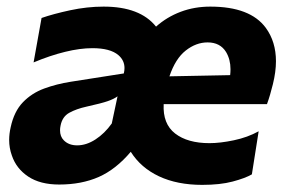

<svg xmlns="http://www.w3.org/2000/svg" viewBox="-20 -532 846 566"><path d="M154.5 12Q98.5 12 63.2 -11.5Q28 -35 15 -73.5Q7 -95.5 7 -119.5Q7 -137.5 11.5 -157Q21.5 -203.5 47.5 -230.5Q73.5 -257.5 110.2 -271Q147 -284.5 188.5 -291L345 -315.5Q347 -324 347 -331.5Q347 -354 329 -369.5Q305 -390 252.5 -390Q216 -390 172 -379.2Q128 -368.5 79 -348L102.5 -479Q137 -491 187 -501.8Q237 -512.5 285.5 -512.5Q393 -512.5 440 -453.5Q472 -482 512.5 -497.2Q553 -512.5 600 -512.5Q717.5 -512.5 763.5 -450Q793.5 -409 793.5 -351.5Q793.5 -320.5 784.5 -284Q776.5 -251 767 -225H462.5Q459.5 -167 496.2 -138.5Q533 -110 597.5 -110Q629 -110 669.5 -118.5Q710 -127 742.5 -145L722.5 -18Q702.5 -6.5 665.8 3.2Q629 13 576 13Q502.5 13 448.8 -12.2Q395 -37.5 365.5 -84.5Q321.5 -32.5 270.8 -10.2Q220 12 154.5 12ZM592 -407Q558 -407 527.5 -383Q497 -359 479.5 -307L658.5 -310.5Q659.5 -319.5 659.5 -328Q659.5 -356.5 646.5 -378.5Q629 -407 592 -407ZM207.5 -103.5Q234.5 -103.5 261.5 -121Q288.5 -138.5 309.5 -168L326.5 -248Q315.5 -240 297.5 -233.8Q279.5 -227.5 234.5 -217.5Q205 -211 184.2 -199.5Q163.5 -188 158.5 -161.5Q157 -154.5 157 -148Q157 -129.5 168 -118.5Q182.5 -103.5 207.5 -103.5Z"/></svg>

Font: Heraclito
Style: Bold Italic
Weight: 700
Italic angle: -12°
Designer: Kostas Bartsokas (font) & Cristiano Sobral (main changes)
Foundry: Kostas Bartsokas (font) & Cristiano Sobral (main changes)
Version: Version 1.00;July 8, 2020;FontCreator 13.0.0.2655 64-bit